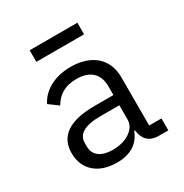

<svg xmlns="http://www.w3.org/2000/svg" viewBox="-166 -834 933 976"><g transform="rotate(-30 300.0 -346.5)"><path d="M550 0V-70H478V-354C478 -463 401 -528 280 -528C175 -528 109 -478 83 -424L137 -384C164 -431 206 -460 275 -460C353 -460 398 -421 398 -346V-295H288C133 -295 66 -240 66 -145C66 -48 135 12 243 12C327 12 376 -25 398 -84H403C409 -36 433 0 495 0ZM257 -55C191 -55 150 -83 150 -136V-157C150 -207 193 -235 288 -235H398V-150C398 -97 339 -55 257 -55ZM143 -637H423V-705H143Z"/></g></svg>

Font: IBM Plex Mono
Style: Regular
Weight: 400
Monospace: yes
Designer: Mike Abbink, Paul van der Laan, Pieter van Rosmalen
Foundry: Bold Monday
Version: Version 2.004